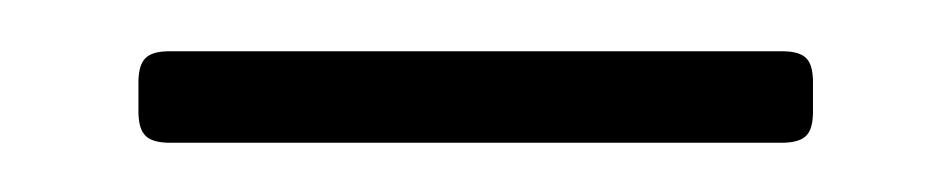

<svg xmlns="http://www.w3.org/2000/svg" viewBox="-20 -592 377 76"><path d="M46.2 -535.5H290.5C298.7 -535.9 301.5 -538.7 301.8 -546.9V-560.4C301.5 -568.5 298.7 -571.4 290.5 -571.7H46.2C38 -571.4 35.2 -568.5 34.8 -560.4V-546.9C35.2 -538.7 38 -535.9 46.2 -535.5Z"/></svg>

Font: Margiela Serif
Style: Regular
Weight: 400
Designer: Andreas Faust, Stefan Endress
Version: Version 1.002;FEAKit 1.0